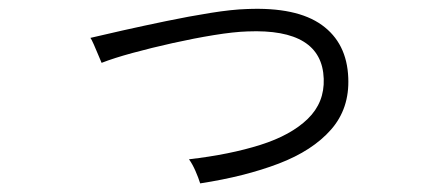

<svg xmlns="http://www.w3.org/2000/svg" viewBox="-20 -462 1040 446"><path d="M445 -36Q441 -49 434 -65Q427 -81 419 -92Q514 -103 585 -125.5Q656 -148 695 -186Q734 -224 732 -279Q728 -396 555 -389Q523 -388 477 -380.5Q431 -373 381.5 -362Q332 -351 288 -339Q244 -327 216 -316Q215 -318 209.5 -331.5Q204 -345 198 -358.5Q192 -372 190 -374Q219 -381 266 -391.5Q313 -402 366 -413Q419 -424 469 -432Q519 -440 553 -441Q669 -446 727.5 -404Q786 -362 789 -281Q792 -210 749 -161Q706 -112 627.5 -82Q549 -52 445 -36Z"/></svg>

Font: Zen Kaku Gothic New
Style: Regular
Weight: 400
Designer: Yoshimichi Ohira
Foundry: Positype
Version: Version 1.001